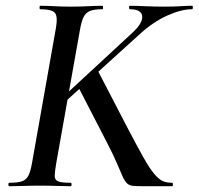

<svg xmlns="http://www.w3.org/2000/svg" viewBox="-20 -645 688 665"><path d="M12 0Q9 0 9 -6Q9 -12 12 -12Q41 -12 56 -17Q71 -22 78.5 -37Q86 -52 91 -81L173 -544Q181 -587 170.5 -600Q160 -613 119 -613Q117 -613 117 -619Q117 -625 119 -625Q142 -625 168.5 -623.5Q195 -622 225 -622Q256 -622 285 -623.5Q314 -625 335 -625Q337 -625 337 -619Q337 -613 335 -613Q306 -613 291.5 -607Q277 -601 269.5 -586Q262 -571 257 -542L175 -81Q170 -52 169.5 -37Q169 -22 181 -17Q193 -12 225 -12Q228 -12 228 -6Q228 0 225 0Q201 0 177.5 -1Q154 -2 118 -2Q88 -2 61 -1Q34 0 12 0ZM485 0Q457 0 443 -1Q429 -2 421 -9Q413 -16 405.5 -32Q398 -48 385.5 -78Q373 -108 348 -156L251 -344L318 -402L417 -211Q453 -142 475.5 -102Q498 -62 514 -43Q530 -24 543.5 -18Q557 -12 576 -12Q579 -12 579 -6Q579 0 576 0Q540 0 517.5 0Q495 0 485 0ZM157 -271 438 -531Q475 -565 472.5 -589Q470 -613 429 -613Q427 -613 427 -619Q427 -625 429 -625Q449 -625 482.5 -623.5Q516 -622 550 -622Q585 -622 605.5 -623.5Q626 -625 645 -625Q648 -625 648 -619Q648 -613 645 -613Q608 -613 559 -591Q510 -569 462 -525L181 -270Z"/></svg>

Font: Cormorant Garamond Light SemiBold
Style: Italic
Weight: 600
Italic angle: -10°
Version: Version 4.001